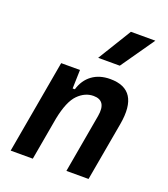

<svg xmlns="http://www.w3.org/2000/svg" viewBox="-144 -897 874 999"><g transform="rotate(20 293.0 -397.5)"><path d="M31.7 0 123 -517.6H227.1L224.1 -414.1H236.3Q252.4 -468.3 292.7 -497.8Q333 -527.3 392.1 -527.3Q556.2 -527.3 520.5 -325.2L462.9 0H340.3L397.5 -325.2Q413.1 -415 340.3 -415Q293 -415 254.6 -376.2Q216.3 -337.4 196.3 -237.8L154.3 0ZM294.4 -609.4 408.2 -794.9H543.5L414.1 -609.4Z"/></g></svg>

Font: Cascadia Mono NF SemiBold
Style: Italic
Weight: 600
Italic angle: -10°
Monospace: yes
Designer: Aaron Bell
Foundry: Saja Typeworks
Version: Version 2404.023; ttfautohint (v1.8.4)